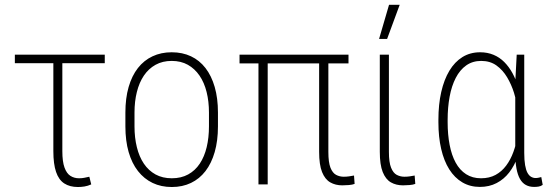

<svg xmlns="http://www.w3.org/2000/svg" viewBox="-20 -751 2242 782"><path d="M406.7 -528.3V-493.7H40.5V-528.3ZM197.3 -528.3H233.9V-135.3Q233.9 -92.8 242.7 -68.6Q251.5 -44.4 266.8 -34.7Q282.2 -24.9 301.8 -24.9Q314 -24.9 323.5 -26.9Q333 -28.8 343.8 -31.2L351.6 0Q337.9 6.3 324.2 8.5Q310.5 10.7 297.4 10.7Q264.2 10.7 241.7 -3.9Q219.2 -18.6 208.3 -50.8Q197.3 -83 197.3 -135.7Z M490.7 -236.3V-292.5Q490.7 -351.1 503.9 -396.7Q517.1 -442.4 541.7 -473.9Q566.4 -505.4 601.3 -521.7Q636.2 -538.1 679.2 -538.1Q723.1 -538.1 757.8 -521.7Q792.5 -505.4 816.9 -473.9Q841.3 -442.4 854.5 -396.7Q867.7 -351.1 867.7 -292.5V-236.3Q867.7 -177.7 854.5 -131.8Q841.3 -85.9 816.9 -54.2Q792.5 -22.5 757.8 -5.9Q723.1 10.7 679.7 10.7Q636.2 10.7 601.6 -5.9Q566.9 -22.5 542 -54.2Q517.1 -85.9 503.9 -131.8Q490.7 -177.7 490.7 -236.3ZM527.8 -292.5V-236.3Q527.8 -190.4 537.4 -151.6Q546.9 -112.8 565.9 -84.5Q585 -56.2 613.5 -40.5Q642.1 -24.9 679.7 -24.9Q717.8 -24.9 746.3 -40.5Q774.9 -56.2 793.7 -84.5Q812.5 -112.8 821.8 -151.6Q831.1 -190.4 831.1 -236.3V-292.5Q831.1 -337.9 821.5 -376.2Q812 -414.6 792.7 -442.9Q773.4 -471.2 745.1 -487.1Q716.8 -502.9 679.2 -502.9Q642.1 -502.9 613.5 -487.1Q585 -471.2 565.9 -442.9Q546.9 -414.6 537.4 -376.2Q527.8 -337.9 527.8 -292.5Z M1399.4 -528.3V-492.7H955.6V-528.3ZM1070.3 -528.3V0H1032.7V-528.3ZM1279.8 -528.3H1317.4V-132.3Q1317.4 -89.8 1325.9 -68.1Q1334.5 -46.4 1348.9 -38.8Q1363.3 -31.2 1379.9 -31.2Q1391.1 -31.2 1401.6 -32.7Q1412.1 -34.2 1421.9 -36.1L1424.3 -2Q1415.5 1.5 1400.9 2.7Q1386.2 3.9 1374 3.9Q1346.2 3.9 1325 -8.3Q1303.7 -20.5 1291.7 -50.3Q1279.8 -80.1 1279.8 -132.8Z M1526.9 -528.3H1564V-132.3Q1564 -89.8 1572.8 -68.1Q1581.5 -46.4 1595.9 -38.8Q1610.4 -31.2 1627 -31.2Q1638.7 -31.2 1648.9 -32.7Q1659.2 -34.2 1668.9 -36.1L1671.4 -2Q1662.6 1.5 1647.9 2.7Q1633.3 3.9 1621.6 3.9Q1593.3 3.9 1572 -8.3Q1550.8 -20.5 1538.8 -50.3Q1526.9 -80.1 1526.9 -132.8ZM1523.9 -592.3 1564.5 -731.4H1607.9L1556.6 -592.3Z M1765.6 -252.9V-263.2Q1765.6 -325.7 1777.1 -376.2Q1788.6 -426.8 1810.3 -462.9Q1832 -499 1863.5 -518.6Q1895 -538.1 1935.5 -538.1Q1965.3 -538.1 1990 -527.8Q2014.6 -517.6 2033.7 -498.5Q2052.7 -479.5 2067.1 -453.4Q2081.5 -427.2 2091.3 -394.8Q2101.1 -362.3 2106.4 -325.7V-189.9Q2101.6 -148.9 2088.4 -112.5Q2075.2 -76.2 2054 -48.6Q2032.7 -21 2002.7 -5.4Q1972.7 10.3 1934.6 10.3Q1894.5 10.3 1863 -8.3Q1831.5 -26.9 1809.8 -61.3Q1788.1 -95.7 1776.9 -144.3Q1765.6 -192.9 1765.6 -252.9ZM1803.2 -263.2V-252.9Q1803.2 -203.1 1811.3 -161.1Q1819.3 -119.1 1835.9 -88.6Q1852.5 -58.1 1878.4 -41.5Q1904.3 -24.9 1939 -24.9Q1973.1 -24.9 1998.3 -38.6Q2023.4 -52.2 2041.5 -76.4Q2059.6 -100.6 2071 -132.1Q2082.5 -163.6 2088.4 -199.7V-309.6Q2084 -339.4 2073.5 -373Q2063 -406.7 2045.4 -436.3Q2027.8 -465.8 2002 -484.4Q1976.1 -502.9 1939.9 -502.9Q1904.8 -502.9 1878.9 -484.6Q1853 -466.3 1836.2 -433.6Q1819.3 -400.9 1811.3 -357.2Q1803.2 -313.5 1803.2 -263.2ZM2084.5 -528.3H2115.2V-128.4Q2115.2 -98.1 2118.7 -78.4Q2122.1 -58.6 2128.4 -47.1Q2134.8 -35.6 2143.3 -30.8Q2151.9 -25.9 2161.6 -25.9Q2168 -25.9 2173.8 -27.3Q2179.7 -28.8 2184.6 -29.8L2190.4 2Q2182.1 7.8 2173.3 9Q2164.6 10.3 2155.3 10.3Q2136.2 10.3 2121.8 2.4Q2107.4 -5.4 2097.9 -22Q2088.4 -38.6 2083.5 -64.9Q2078.6 -91.3 2078.6 -128.4V-416Z"/></svg>

Font: Roboto Condensed ExtraLight
Style: Regular
Weight: 250
Designer: Christian Robertson
Foundry: Google
Version: Version 3.008; 2023